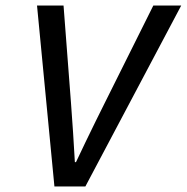

<svg xmlns="http://www.w3.org/2000/svg" viewBox="-20 -675 676 695"><path d="M177 0 114 -655H210L237 -302Q241 -249 244.5 -195.5Q248 -142 251 -88H255Q271 -122 289.5 -160.5Q308 -199 326 -235.5Q344 -272 359 -302L535 -655H636L289 0Z"/></svg>

Font: Source Code Pro ExtraLight Medium
Style: Italic
Weight: 500
Italic angle: -11°
Monospace: yes
Version: Version 1.016;hotconv 1.0.116;makeotfexe 2.5.65601